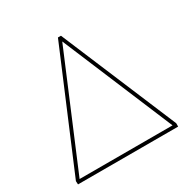

<svg xmlns="http://www.w3.org/2000/svg" viewBox="-161 -852 970 993"><g transform="rotate(-30 323.5 -355.0)"><path d="M333 -710 623 -20V0H25L24 -20L315 -710ZM46 -20H601L324 -681Z"/></g></svg>

Font: Raleway Thin
Style: Regular
Weight: 100
Designer: Matt McInerney, Pablo Impallari, Rodrigo Fuenzalida
Foundry: Matt McInerney, Pablo Impallari, Rodrigo Fuenzalida
Version: Version 4.026